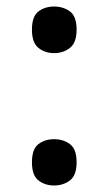

<svg xmlns="http://www.w3.org/2000/svg" viewBox="-20 -562 331 589"><path d="M146 -399Q118 -399 98 -415Q78 -431 78 -471Q78 -512 98 -527Q118 -542 146 -542Q174 -542 194.5 -527Q215 -512 215 -471Q215 -431 194.5 -415Q174 -399 146 -399ZM146 7Q118 7 98 -8.5Q78 -24 78 -64Q78 -105 98 -120Q118 -135 146 -135Q174 -135 194.5 -120Q215 -105 215 -64Q215 -24 194.5 -8.5Q174 7 146 7Z"/></svg>

Font: Noto Serif Hebrew Medium
Style: Regular
Weight: 500
Version: Version 2.003